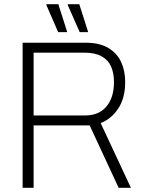

<svg xmlns="http://www.w3.org/2000/svg" viewBox="-20 -888 689 908"><path d="M87 0V-686H385Q451 -686 492.5 -661Q534 -636 553 -594.5Q572 -553 572 -500Q572 -424 539 -374.5Q506 -325 456 -306L599 0H541L404 -295H139V0ZM139 -342H382Q448 -342 483.5 -384.5Q519 -427 519 -500Q519 -543 505 -574Q491 -605 460 -622Q429 -639 378 -639H139ZM357 -736 300 -865 301 -868H355L397 -736ZM255 -736 199 -865 200 -868H256L298 -736Z"/></svg>

Font: Archivo SemiCondensed Thin
Style: Regular
Weight: 250
Width: 4
Designer: Hector Gatti
Foundry: Omnibus-Type
Version: Version 2.001